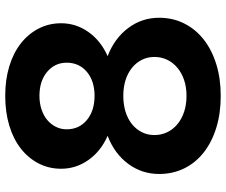

<svg xmlns="http://www.w3.org/2000/svg" viewBox="-85 -728 865 735"><g transform="rotate(-90 347.5 -360.5)"><path d="M348 52Q281 52 226 35Q171 18 131.5 -13Q92 -44 70.5 -87.5Q49 -131 49 -184Q49 -250 88 -302.5Q127 -355 195 -381Q136 -407 102.5 -454.5Q69 -502 69 -559Q69 -606 89.5 -645.5Q110 -685 146.5 -713.5Q183 -742 234.5 -757.5Q286 -773 348 -773Q410 -773 461 -757.5Q512 -742 548.5 -713.5Q585 -685 605.5 -645.5Q626 -606 626 -559Q626 -502 592.5 -454.5Q559 -407 500 -381Q568 -355 607.5 -302.5Q647 -250 647 -184Q647 -131 625 -87.5Q603 -44 563.5 -13Q524 18 469 35Q414 52 348 52ZM348 -79Q381 -79 408 -88Q435 -97 455 -113.5Q475 -130 486 -152.5Q497 -175 497 -202Q497 -228 486 -250Q475 -272 455 -288Q435 -304 408 -312.5Q381 -321 348 -321Q315 -321 287.5 -312.5Q260 -304 240 -288Q220 -272 209 -250Q198 -228 198 -202Q198 -175 209 -152.5Q220 -130 240 -113.5Q260 -97 287.5 -88Q315 -79 348 -79ZM348 -431Q405 -431 440 -460.5Q475 -490 475 -538Q475 -583 440 -612.5Q405 -642 348 -642Q320 -642 296 -634Q272 -626 255.5 -612Q239 -598 229.5 -579Q220 -560 220 -538Q220 -490 255.5 -460.5Q291 -431 348 -431Z"/></g></svg>

Font: LINE Seed JP_TTF Bold
Style: Regular
Weight: 700
Designer: LINE & Fontrix & Fontworks
Version: Version 1.009